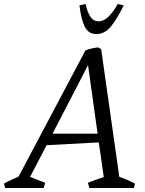

<svg xmlns="http://www.w3.org/2000/svg" viewBox="-90 -944 728 964"><path d="M-64 0 -70 -22Q-59 -29 -37.5 -39Q-16 -49 3 -57L339 -691Q356 -698 376.5 -702Q397 -706 403 -706L418 -697L509 -56Q550 -42 588 -22L582 0H359L351 -26Q370 -34 390 -41Q410 -48 431 -55L406 -229L144 -215L61 -56L137 -26L129 0ZM174 -273H400L352 -617ZM394 -773Q354 -773 335.5 -810Q317 -847 309 -917L340 -924Q348 -884 363.5 -860.5Q379 -837 405 -837Q431 -837 455 -860.5Q479 -884 501 -924L531 -917Q497 -847 466 -810Q435 -773 394 -773Z"/></svg>

Font: Mate
Style: Italic
Weight: 400
Italic angle: -10.8°
Designer: Eduardo Rodriguez Tunni
Foundry: Eduardo Rodriguez Tunni
Version: Version 1.003; ttfautohint (v1.8.4.7-5d5b);gftools[0.9.24]